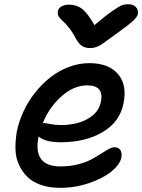

<svg xmlns="http://www.w3.org/2000/svg" viewBox="-20 -882 678 915"><path d="M592.8 -861.8Q614.3 -861.8 627 -848.9Q639.6 -835.9 637.2 -816.9Q634.8 -802.7 616.9 -785.2Q599.1 -767.6 536.1 -722.2Q519.5 -710.4 494.4 -691.9Q469.2 -673.3 460.9 -668.2Q452.6 -663.1 439.2 -658Q425.8 -652.8 411.1 -652.8Q384.8 -652.8 368.9 -664.1Q353 -675.3 338.9 -703.1Q324.2 -731 306.6 -752.4Q289.1 -773.9 277.6 -783.2Q266.1 -792.5 259.8 -803.7Q253.4 -814.9 255.9 -828.1Q257.8 -842.8 272.9 -851.3Q288.1 -859.9 308.1 -859.9Q344.7 -859.9 370.8 -840.1Q397 -820.3 430.2 -762.2Q484.4 -808.6 518.1 -831.5Q551.8 -854.5 564.2 -858.2Q576.7 -861.8 592.8 -861.8ZM266.1 13.2Q215.3 13.2 175.3 -0.7Q135.3 -14.6 110.4 -39.1Q85.4 -63.5 70.1 -97.4Q54.7 -131.3 53.7 -170.9Q52.7 -210.4 60.1 -254.9Q69.8 -303.2 91.6 -350.3Q113.3 -397.5 146 -439Q178.7 -480.5 218.5 -512.2Q258.3 -543.9 306.9 -562.5Q355.5 -581.1 405.8 -581.1Q496.6 -581.1 541.5 -530Q586.4 -479 568.8 -390.1Q550.8 -299.8 468.3 -252Q385.7 -204.1 271 -204.1Q193.4 -204.1 164.1 -231.9Q134.8 -88.9 268.1 -88.9Q312 -88.9 350.1 -98.4Q388.2 -107.9 413.3 -121.3Q438.5 -134.8 458.7 -147.9Q479 -161.1 495.8 -170.7Q512.7 -180.2 524.9 -180.2Q544.9 -180.2 553.7 -166.7Q562.5 -153.3 558.1 -129.9Q551.3 -97.7 511 -64.7Q470.7 -31.7 404.1 -9.3Q337.4 13.2 266.1 13.2ZM187 -295.9Q193.4 -295.9 219.2 -291Q245.1 -286.1 268.1 -286.1Q347.2 -286.1 399.2 -316.2Q451.2 -346.2 460.9 -397Q476.6 -475.1 396 -475.1Q332 -475.1 273.7 -423.6Q215.3 -372.1 184.1 -295.9Z"/></svg>

Font: Shantell Sans Irregular Bouncy
Style: Italic
Weight: 500
Italic angle: -11.31°
Designer: Stephen Nixon, Anya Danilova, Shantell Martin
Foundry: Arrow Type
Version: Version 1.006;[9816181b4]